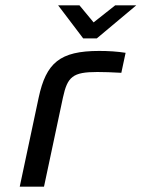

<svg xmlns="http://www.w3.org/2000/svg" viewBox="-20 -700 531 720"><path d="M345 -430C366 -430 404 -429 435 -427L451 -502C419 -507 386 -509 352 -509C204 -509 153 -464 125 -334L54 0H145L216 -334C233 -412 252 -430 345 -430ZM198 -680 292 -556H343L491 -680H412L331 -616L278 -680Z"/></svg>

Font: LT Wave Text Italic
Style: Regular
Weight: 400
Designer: Daniel Lyons
Version: Version 2.5 (Glyphs App)